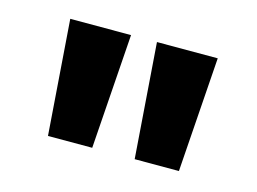

<svg xmlns="http://www.w3.org/2000/svg" viewBox="-50 -878 556 415"><g transform="rotate(15 228.0 -670.5)"><path d="M199 -799 181 -542H82L63 -799ZM393 -799 375 -542H276L257 -799Z"/></g></svg>

Font: Noto Sans Sinhala ExtraCondensed
Style: Bold
Weight: 700
Width: 2
Designer: Jelle Bosma - Monotype Design Team
Foundry: Monotype Imaging Inc.
Version: Version 2.006; ttfautohint (v1.8.4.7-5d5b)